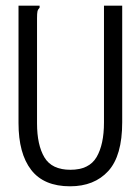

<svg xmlns="http://www.w3.org/2000/svg" viewBox="-20 -643 490 674"><path d="M226 11Q134 11 89.5 -46.5Q45 -104 45 -211V-623H119V-616Q113 -610 111.5 -603Q110 -596 110 -579V-210Q110 -134 136 -90.5Q162 -47 227 -47Q293 -47 319 -91.5Q345 -136 345 -213V-623H409V-214Q409 -96 360 -42.5Q311 11 226 11Z"/></svg>

Font: Inconsolata SemiCondensed
Style: Regular
Weight: 400
Width: 4
Monospace: yes
Designer: Raph Levien, Cyreal, Brenton Simpson
Foundry: Raph Levien, Cyreal, Google
Version: Version 3.000; ttfautohint (v1.8.2.53-6de2)